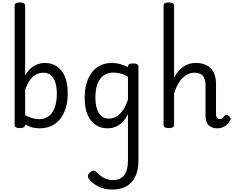

<svg xmlns="http://www.w3.org/2000/svg" viewBox="-20 -1035 1912 1574"><path d="M143 15Q121 15 110.5 8.5Q100 2 100 -11V-989Q100 -1002 110.5 -1008.5Q121 -1015 143 -1015Q164 -1015 175 -1008Q186 -1001 186 -987V-416Q209 -456 236 -478Q263 -500 291 -509.5Q319 -519 347 -519Q431 -519 483 -456.5Q535 -394 535 -269Q535 -217 525 -173Q515 -129 496 -94Q477 -59 449.5 -34.5Q422 -10 385 3.5Q348 17 304 17Q272 17 242.5 9Q213 1 186 -15V-11Q186 2 175 8.5Q164 15 143 15ZM186 -91Q217 -74 245.5 -66Q274 -58 302 -58Q329 -58 351.5 -67Q374 -76 391.5 -92.5Q409 -109 421 -134.5Q433 -160 439.5 -193Q446 -226 446 -267Q446 -319 434 -357.5Q422 -396 398 -417.5Q374 -439 335 -439Q306 -439 278.5 -425.5Q251 -412 227.5 -381Q204 -350 186 -299Z M901 519Q836 519 786.5 494Q737 469 709 433Q700 420 700.5 406Q701 392 720 377Q738 362 749 363.5Q760 365 773 378Q805 410 836 425.5Q867 441 905 441Q945 441 972.5 424.5Q1000 408 1014.5 372Q1029 336 1029 275V-98Q1006 -54 978.5 -29Q951 -4 921.5 6.5Q892 17 862 17Q806 17 764 -11Q722 -39 698 -94Q674 -149 674 -232Q674 -284 683.5 -328.5Q693 -373 712 -408.5Q731 -444 758 -468.5Q785 -493 820 -506Q855 -519 898 -519Q931 -519 964.5 -510Q998 -501 1029 -485V-489Q1029 -502 1039 -508.5Q1049 -515 1071 -515Q1093 -515 1104 -508.5Q1115 -502 1115 -489V279Q1115 359 1089 412.5Q1063 466 1015.5 492.5Q968 519 901 519ZM874 -63Q905 -63 933.5 -79Q962 -95 986.5 -129.5Q1011 -164 1029 -219V-405Q998 -425 968 -432.5Q938 -440 908 -440Q881 -440 858.5 -432Q836 -424 818 -407.5Q800 -391 787.5 -366.5Q775 -342 768.5 -309.5Q762 -277 762 -235Q762 -184 774 -145Q786 -106 811 -84.5Q836 -63 874 -63Z M1763 17Q1738 17 1719.5 10Q1701 3 1689 -10Q1677 -23 1671 -43Q1665 -63 1665 -88V-334Q1665 -384 1644 -411.5Q1623 -439 1572 -439Q1548 -439 1524 -428.5Q1500 -418 1478 -397Q1456 -376 1438 -343.5Q1420 -311 1407 -268V-11Q1407 2 1396 8.5Q1385 15 1364 15Q1342 15 1331.5 8.5Q1321 2 1321 -11V-989Q1321 -1002 1331.5 -1008.5Q1342 -1015 1364 -1015Q1385 -1015 1396 -1008.5Q1407 -1002 1407 -989V-398Q1423 -430 1443 -452Q1463 -474 1485.5 -489.5Q1508 -505 1533 -512Q1558 -519 1584 -519Q1633 -519 1670.5 -501.5Q1708 -484 1729.5 -445.5Q1751 -407 1751 -343V-99Q1751 -85 1754.5 -76Q1758 -67 1765 -63Q1772 -59 1781 -59Q1791 -59 1797.5 -62.5Q1804 -66 1810.5 -73Q1817 -80 1823 -88Q1831 -95 1840 -93Q1849 -91 1858 -83Q1868 -74 1870.5 -64.5Q1873 -55 1866 -45Q1855 -26 1839 -12Q1823 2 1803.5 9.5Q1784 17 1763 17Z"/></svg>

Font: Playwrite NG Modern
Style: Regular
Weight: 400
Designer: Veronika Burian, José Scaglione
Foundry: TypeTogether
Version: Version 1.002